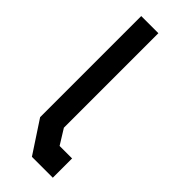

<svg xmlns="http://www.w3.org/2000/svg" viewBox="-233 -730 760 760"><g transform="rotate(45 147.5 -350.0)"><path d="M138 0 50 -134V-700H146V-171L185 -108H255V0Z"/></g></svg>

Font: Turret Road ExtraBold
Style: Regular
Weight: 800
Designer: Noponies
Foundry: Noponies
Version: Version 1.001; ttfautohint (v1.8)